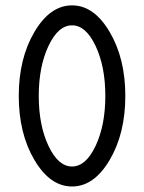

<svg xmlns="http://www.w3.org/2000/svg" viewBox="-20 -674 528 704"><path d="M244.1 9.8Q163.6 9.8 106.2 -87.4Q48.8 -184.6 48.8 -322.3Q48.8 -459.5 106.2 -556.9Q163.6 -654.3 244.1 -654.3Q324.7 -654.3 382.1 -556.9Q439.5 -459.5 439.5 -322.3Q439.5 -184.6 382.1 -87.4Q324.7 9.8 244.1 9.8ZM244.1 -63.5Q294.9 -63.5 330.6 -139.2Q366.2 -214.8 366.2 -322.3Q366.2 -429.7 330.6 -505.4Q294.9 -581.1 244.1 -581.1Q193.4 -581.1 157.7 -505.4Q122.1 -429.7 122.1 -322.3Q122.1 -214.8 157.7 -139.2Q193.4 -63.5 244.1 -63.5Z"/></svg>

Font: Catrinity
Style: Regular
Weight: 400
Designer: Alexander Lange
Foundry: High-Logic / Made with FontCreator
Version: Version 2.090;May 20, 2024;FontCreator 15.0.0.2974 64-bit